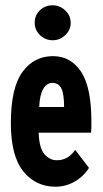

<svg xmlns="http://www.w3.org/2000/svg" viewBox="-20 -694 390 725"><path d="M189 11Q115 11 68 -47Q21 -105 21 -229Q21 -362 64.5 -422Q108 -482 180 -482Q247 -482 286 -423.5Q325 -365 325 -236Q325 -225 325 -214Q325 -203 324 -193H126Q128 -134 148 -111.5Q168 -89 194 -89Q236 -88 264 -128L316 -60Q295 -27 261.5 -8Q228 11 189 11ZM128 -290H222Q222 -338 212 -359.5Q202 -381 177 -381Q157 -381 143.5 -358.5Q130 -336 128 -290ZM179 -542Q151 -542 131 -561.5Q111 -581 111 -608Q111 -636 130.5 -655Q150 -674 179 -674Q206 -674 226.5 -654.5Q247 -635 247 -608Q247 -581 226.5 -561.5Q206 -542 179 -542Z"/></svg>

Font: Inconsolata ExtraCondensed Black
Style: Regular
Weight: 900
Width: 2
Monospace: yes
Designer: Raph Levien, Cyreal, Brenton Simpson
Foundry: Raph Levien, Cyreal, Google
Version: Version 3.001; ttfautohint (v1.8.2.53-6de2)